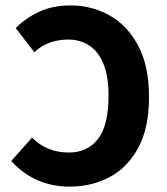

<svg xmlns="http://www.w3.org/2000/svg" viewBox="-20 -684 622 716"><path d="M239.4 12Q175.4 12 120.6 -11.7Q65.8 -35.4 21.9 -83.6L99.6 -170.9Q126 -143.7 160.2 -129.5Q194.4 -115.2 237.4 -115.2Q304.9 -115.2 344.8 -164.9Q384.7 -214.7 384.7 -328.1Q384.7 -400.7 365.4 -446.9Q346.1 -493 312.2 -514.8Q278.3 -536.5 234.8 -536.5Q198.2 -536.5 166.9 -525.4Q135.5 -514.4 108 -489.6L38.6 -579.2Q75.8 -617.1 126.6 -640.4Q177.3 -663.8 243.1 -663.8Q322.5 -663.8 389.2 -626.2Q455.8 -588.7 495.7 -513.1Q535.7 -437.5 535.7 -322.1Q535.7 -206.7 495.4 -132.6Q455.2 -58.5 388 -23.2Q320.9 12 239.4 12Z"/></svg>

Font: Source Sans 3 VF
Style: Regular
Weight: 200
Designer: Paul D. Hunt
Foundry: Adobe
Version: Version 3.046;hotconv 1.0.118;makeotfexe 2.5.65603